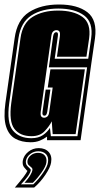

<svg xmlns="http://www.w3.org/2000/svg" viewBox="-30 -622 444 853"><path d="M106 10Q66 10 37.5 -6Q9 -22 -3 -60Q-15 -98 -6 -164L35 -452Q46 -534 99 -568Q152 -602 232 -602Q314 -602 358.5 -567.5Q403 -533 392 -452L376 -342L328 1H179V-15Q164 -4 146.5 3Q129 10 106 10ZM109 -8Q141 -8 161 -22Q181 -36 192 -54L196 -17H314L357 -323H187L206 -461Q209 -479 220 -479Q230 -479 227 -461L213 -361H362L375 -452Q385 -523 343.5 -553.5Q302 -584 229 -584Q157 -584 109.5 -553.5Q62 -523 52 -452L11 -164Q-1 -76 27.5 -42Q56 -8 109 -8ZM110 -17Q59 -17 34 -49.5Q9 -82 20 -164L61 -452Q70 -519 115 -547Q160 -575 228 -575Q297 -575 336 -547Q375 -519 366 -452L354 -370H223L236 -461Q238 -477 233.5 -482.5Q229 -488 221 -488Q213 -488 206.5 -482.5Q200 -477 198 -461L151 -126Q149 -110 153.5 -104.5Q158 -99 166 -99Q174 -99 180.5 -104.5Q187 -110 189 -126L204 -233H182L194 -314H347L306 -26H204L200 -83Q189 -61 168 -39Q147 -17 110 -17ZM168 -108Q156 -108 159 -126L173 -224H194L180 -126Q177 -108 168 -108ZM36 211Q62 181 75 163.5Q88 146 92 137L90 136Q85 131 77 121Q69 111 71 93Q75 69 95.5 52.5Q116 36 142 36Q171 36 186.5 53.5Q202 71 197 100Q194 121 172 154Q150 187 122 211ZM63 197H118Q142 174 161.5 145.5Q181 117 183 100Q187 77 175 63.5Q163 50 140 50Q120 50 104 62.5Q88 75 85 93Q84 106 89.5 113Q95 120 100 124Q107 131 107 133Q104 155 63 197ZM79 190Q111 154 114 133Q115 126 109 121.5Q103 117 97 111Q91 105 92 93Q94 78 107.5 67.5Q121 57 139 57Q159 57 169 69Q179 81 176 100Q174 117 154.5 144.5Q135 172 116 190Z"/></svg>

Font: Alumni Sans Collegiate One SC
Style: Italic
Weight: 400
Italic angle: -8°
Designer: Robert E. Leuschke
Foundry: Robert E. Leuschke
Version: Version 1.100